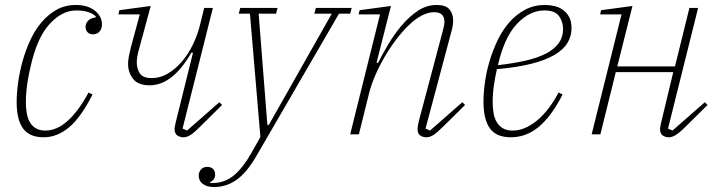

<svg xmlns="http://www.w3.org/2000/svg" viewBox="-20 -540 2889 772"><path d="M156 12Q99 12 73 -23Q47 -58 47 -130Q47 -166 53 -209Q59 -252 71 -295Q83 -338 102 -379Q121 -420 147.5 -451Q174 -482 208 -501Q242 -520 285 -520Q333 -520 361.5 -497Q390 -474 390 -442Q390 -424 380 -413Q370 -402 354 -402Q340 -402 332 -410.5Q324 -419 324 -432Q324 -446 334.5 -457Q345 -468 365 -470V-474Q354 -485 334.5 -491.5Q315 -498 286 -498Q229 -498 178.5 -442.5Q128 -387 102 -268Q100 -260 97 -245.5Q94 -231 91 -212Q88 -193 86 -171.5Q84 -150 84 -128Q84 -106 87.5 -85.5Q91 -65 99.5 -49.5Q108 -34 123.5 -24.5Q139 -15 163 -15Q209 -15 253 -55Q297 -95 336 -168L352 -160Q305 -67 257 -27.5Q209 12 156 12Z M717 12Q704 12 693 4.5Q682 -3 682 -21Q682 -27 684 -36Q686 -45 688 -54L756 -328L750 -329Q674 -197 582 -197Q535 -197 515 -223Q495 -249 495 -283Q495 -297 498 -313Q501 -329 506 -349L542 -482H456L460 -499L586 -516L540 -346Q534 -325 532 -312.5Q530 -300 530 -289Q530 -263 542.5 -244.5Q555 -226 590 -226Q624 -226 654.5 -244Q685 -262 710.5 -291.5Q736 -321 754.5 -358.5Q773 -396 783 -435L801 -508H836L714 -23L732 -15L862 -129L873 -118L789 -35Q775 -21 764.5 -11.5Q754 -2 745.5 3Q737 8 730.5 10Q724 12 717 12Z M840 212Q812 212 795.5 199.5Q779 187 779 167Q779 152 788 141.5Q797 131 813 131Q829 131 837 139.5Q845 148 845 162Q845 183 824 193L826 196H834Q883 196 920 165.5Q957 135 992 73L1027 11L985 -485H940L946 -508H1096L1090 -485H1020L1055 -38H1061L1314 -485H1244L1250 -508H1394L1388 -485H1343L1011 87Q973 153 932 182.5Q891 212 840 212Z M1694 12Q1680 12 1669.5 4.5Q1659 -3 1659 -20Q1659 -33 1664 -53L1762 -422Q1767 -442 1767 -452Q1767 -491 1726 -491Q1678 -491 1623 -438Q1599 -415 1574.5 -383Q1550 -351 1528.5 -314.5Q1507 -278 1490 -239.5Q1473 -201 1464 -165L1423 0H1388L1508 -482H1422L1426 -499L1552 -516L1494 -288L1500 -287Q1517 -321 1541 -361.5Q1565 -402 1595 -437.5Q1625 -473 1660 -496.5Q1695 -520 1736 -520Q1772 -520 1787 -502.5Q1802 -485 1802 -457Q1802 -439 1796 -417L1691 -23L1709 -15L1839 -129L1850 -118L1766 -35Q1737 -6 1722.5 3Q1708 12 1694 12Z M2034 12Q1976 12 1950 -23.5Q1924 -59 1924 -132Q1924 -167 1930 -210Q1936 -253 1949 -296Q1962 -339 1981.5 -379.5Q2001 -420 2028.5 -451Q2056 -482 2091.5 -501Q2127 -520 2171 -520Q2191 -520 2210 -515.5Q2229 -511 2244 -500Q2259 -489 2268.5 -471.5Q2278 -454 2278 -427Q2278 -394 2261.5 -367Q2245 -340 2209 -319Q2173 -298 2116 -283.5Q2059 -269 1978 -262Q1971 -231 1966 -197.5Q1961 -164 1961 -129Q1961 -106 1964.5 -85.5Q1968 -65 1977 -49.5Q1986 -34 2001.5 -24.5Q2017 -15 2041 -15Q2089 -15 2137.5 -54Q2186 -93 2226 -168L2242 -160Q2218 -113 2193 -80Q2168 -47 2142 -26.5Q2116 -6 2089 3Q2062 12 2034 12ZM1982 -278Q2044 -285 2092.5 -296Q2141 -307 2175 -324.5Q2209 -342 2226.5 -366.5Q2244 -391 2244 -424Q2244 -452 2228 -475Q2212 -498 2169 -498Q2110 -498 2059 -444.5Q2008 -391 1982 -278Z M2669 12Q2655 12 2644.5 4.5Q2634 -3 2634 -21Q2634 -27 2636 -36Q2638 -45 2640 -54L2687 -250H2456L2394 0H2359L2479 -482H2393L2397 -499L2523 -516L2462 -273H2694L2752 -508H2787L2666 -23L2684 -15L2814 -129L2825 -118L2741 -35Q2712 -6 2697 3Q2682 12 2669 12Z"/></svg>

Font: IBM Plex Serif ExtraLight
Style: Italic
Weight: 200
Italic angle: -14°
Designer: Mike Abbink, Paul van der Laan, Pieter van Rosmalen
Foundry: Bold Monday
Version: Version 2.5